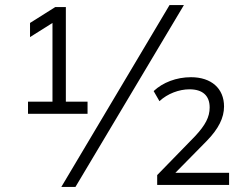

<svg xmlns="http://www.w3.org/2000/svg" viewBox="-20 -733 969 761"><path d="M91 -282H327V-330H241V-705H199L99 -642V-586L188 -642V-330H91ZM279 8 709 -713H652L223 8ZM603 0H888V-48H675L799 -174C846 -222 868 -266 868 -311C868 -382 818 -427 737 -427C679 -427 625 -406 589 -372L612 -332C644 -362 690 -379 731 -379C783 -379 811 -354 811 -307C811 -269 794 -237 753 -193L603 -39Z"/></svg>

Font: Poppy and Pepper Light
Style: Regular
Weight: 300
Designer: Thy Ha
Foundry: Thy Ha
Version: Version 0.001;Glyphs 3.2 (3227)